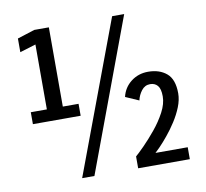

<svg xmlns="http://www.w3.org/2000/svg" viewBox="-78 -786 936 871"><g transform="rotate(-10 390.0 -350.0)"><path d="M54 -280V-335H128V-634L54.5 -611.5V-674.5L134.5 -700H201.5V-335H274V-280ZM231.5 0 493 -700H548.5L288 0ZM489.5 0V-54.5Q503 -66 530 -93.2Q557 -120.5 586.2 -156Q615.5 -191.5 635.8 -229.8Q656 -268 656 -302Q656 -337 643.2 -351.8Q630.5 -366.5 609 -366.5Q584.5 -366.5 569 -346.2Q553.5 -326 548.5 -302L487 -329Q497 -371.5 530.8 -397.5Q564.5 -423.5 609.5 -423.5Q661.5 -423.5 694.5 -395.8Q727.5 -368 727.5 -303.5Q727.5 -273.5 714.5 -241Q701.5 -208.5 681.5 -177.5Q661.5 -146.5 640.2 -120.8Q619 -95 602 -77.5Q585 -60 579 -55H727.5V0Z"/></g></svg>

Font: Trispace SemiCondensed
Style: Regular
Weight: 400
Width: 4
Designer: Tyler Finck
Foundry: Etcetera Type Company
Version: Version 1.210; ttfautohint (v1.8.3)